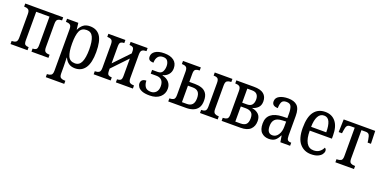

<svg xmlns="http://www.w3.org/2000/svg" viewBox="-18 -1348 4716 2387"><g transform="rotate(20 2339.5 -154.5)"><path d="M26 0V-41H32Q61 -41 81 -53.5Q101 -66 101 -113V-423Q101 -470 81 -482.5Q61 -495 32 -495H26V-536H528V-495H522Q493 -495 473 -482.5Q453 -470 453 -423V-113Q453 -66 473 -53.5Q493 -41 522 -41H528V0H303V-41H307Q333 -41 349 -52.5Q365 -64 365 -109V-486H189V-109Q189 -64 205 -52.5Q221 -41 246 -41H251V0Z M579 237V196H584Q612 196 632.5 183.5Q653 171 653 125V-424Q653 -470 633 -482.5Q613 -495 584 -495H579V-536H728L738 -450H741Q760 -493 793.5 -519.5Q827 -546 881 -546Q971 -546 1016.5 -481.5Q1062 -417 1062 -270Q1062 -128 1015 -59Q968 10 881 10Q829 10 795.5 -14.5Q762 -39 744 -80H740Q743 -28 743 34V129Q743 173 763.5 184.5Q784 196 810 196H823V237ZM859 -48Q918 -48 943.5 -105.5Q969 -163 969 -270Q969 -378 943.5 -433Q918 -488 859 -488Q792 -488 767.5 -434Q743 -380 743 -270Q743 -159 767.5 -103.5Q792 -48 859 -48Z M1126 0V-41H1132Q1161 -41 1181 -53.5Q1201 -66 1201 -113V-423Q1201 -470 1181 -482.5Q1161 -495 1132 -495H1126V-536H1351V-495H1346Q1321 -495 1305 -483.5Q1289 -472 1289 -427V-204L1482 -406V-427Q1482 -472 1466 -483.5Q1450 -495 1424 -495H1420V-536H1645V-495H1639Q1610 -495 1590 -482.5Q1570 -470 1570 -423V-113Q1570 -66 1590 -53.5Q1610 -41 1639 -41H1645V0H1420V-41H1424Q1450 -41 1466 -52.5Q1482 -64 1482 -109V-338L1289 -135V-109Q1289 -64 1305 -52.5Q1321 -41 1346 -41H1351V0Z M1868 10Q1803 10 1766.5 -5Q1730 -20 1714.5 -43Q1699 -66 1699 -89Q1699 -119 1717.5 -134.5Q1736 -150 1769 -150Q1769 -104 1790.5 -71Q1812 -38 1868 -38Q1908 -38 1934.5 -65.5Q1961 -93 1961 -145Q1961 -195 1937 -222.5Q1913 -250 1863 -250H1790V-300H1863Q1909 -300 1926.5 -331Q1944 -362 1944 -405Q1944 -443 1926.5 -470.5Q1909 -498 1865 -498Q1820 -498 1797.5 -468.5Q1775 -439 1775 -390Q1737 -390 1720.5 -403.5Q1704 -417 1704 -446Q1704 -490 1745.5 -518Q1787 -546 1865 -546Q1946 -546 1991.5 -511Q2037 -476 2037 -410Q2037 -361 2008.5 -327.5Q1980 -294 1936 -284V-279Q1992 -267 2023 -232Q2054 -197 2054 -145Q2054 -78 2005 -34Q1956 10 1868 10Z M2533 0V-41H2539Q2568 -41 2586 -53.5Q2604 -66 2604 -113V-423Q2604 -470 2586 -482.5Q2568 -495 2539 -495H2533V-536H2767V-495H2761Q2733 -495 2712.5 -482.5Q2692 -470 2692 -423V-113Q2692 -66 2712.5 -53.5Q2733 -41 2761 -41H2767V0ZM2113 0V-41H2119Q2148 -41 2168 -53Q2188 -65 2188 -113V-423Q2188 -470 2168 -482.5Q2148 -495 2119 -495H2113V-536H2349V-495H2343Q2314 -495 2295 -483.5Q2276 -472 2276 -427V-318H2350Q2399 -318 2439.5 -304.5Q2480 -291 2504 -256.5Q2528 -222 2528 -160Q2528 -102 2505 -67Q2482 -32 2441.5 -16Q2401 0 2350 0ZM2276 -50H2340Q2387 -50 2411.5 -76.5Q2436 -103 2436 -160Q2436 -217 2411.5 -242.5Q2387 -268 2340 -268H2276Z M2819 0V-41H2825Q2854 -41 2874 -53Q2894 -65 2894 -112V-424Q2894 -470 2874 -482.5Q2854 -495 2825 -495H2819V-536H3053Q3141 -536 3182.5 -501.5Q3224 -467 3224 -404Q3224 -350 3193.5 -320.5Q3163 -291 3124 -282V-278Q3176 -270 3208.5 -239Q3241 -208 3241 -150Q3241 -81 3199 -40.5Q3157 0 3070 0ZM2982 -300H3044Q3091 -300 3111.5 -326Q3132 -352 3132 -396Q3132 -437 3111.5 -461.5Q3091 -486 3044 -486H2982ZM2982 -50H3049Q3101 -50 3124.5 -74Q3148 -98 3148 -154Q3148 -207 3121.5 -228.5Q3095 -250 3047 -250H2982Z M3444 10Q3386 10 3347.5 -26.5Q3309 -63 3309 -145Q3309 -225 3361 -266Q3413 -307 3509 -310L3575 -312V-373Q3575 -429 3561 -463.5Q3547 -498 3497 -498Q3449 -498 3435 -467.5Q3421 -437 3421 -388Q3343 -388 3343 -450Q3343 -497 3388 -521.5Q3433 -546 3503 -546Q3583 -546 3623.5 -507Q3664 -468 3664 -372V-113Q3664 -71 3676.5 -56Q3689 -41 3720 -41H3725V0H3596L3583 -83H3578Q3556 -36 3526.5 -13Q3497 10 3444 10ZM3472 -47Q3519 -47 3547.5 -91Q3576 -135 3576 -198V-266L3528 -264Q3458 -261 3429.5 -231Q3401 -201 3401 -145Q3401 -94 3419.5 -70.5Q3438 -47 3472 -47Z M4003 10Q3911 10 3853.5 -56.5Q3796 -123 3796 -264Q3796 -409 3848 -477.5Q3900 -546 3994 -546Q4082 -546 4132.5 -484Q4183 -422 4183 -304V-261H3890Q3890 -156 3922 -101Q3954 -46 4017 -46Q4063 -46 4093.5 -68.5Q4124 -91 4139 -126Q4149 -121 4154.5 -112Q4160 -103 4160 -89Q4160 -68 4144 -45Q4128 -22 4093 -6Q4058 10 4003 10ZM4090 -311Q4090 -400 4068 -449Q4046 -498 3995 -498Q3944 -498 3917.5 -449Q3891 -400 3890 -311Z M4324 0V-41H4335Q4363 -41 4383 -52.5Q4403 -64 4403 -110V-486H4348Q4315 -486 4302 -468.5Q4289 -451 4283 -403L4278 -367H4234L4239 -536H4656L4661 -367H4617L4612 -403Q4605 -451 4592.5 -468.5Q4580 -486 4547 -486H4492V-110Q4492 -64 4512 -52.5Q4532 -41 4560 -41H4570V0Z"/></g></svg>

Font: Noto Serif Condensed
Style: Regular
Weight: 400
Width: 3
Designer: Monotype Design Team
Foundry: Monotype Imaging Inc.
Version: Version 2.013; ttfautohint (v1.8.4.7-5d5b)